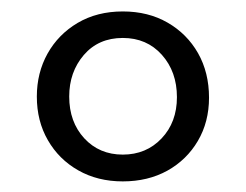

<svg xmlns="http://www.w3.org/2000/svg" viewBox="-20 -734 440 344"><path d="M200 -713.5Q245.5 -713.5 280.2 -693.5Q315 -673.5 334.8 -638.8Q354.5 -604 354.5 -559Q354.5 -515.5 334.5 -481.5Q314.5 -447.5 279.8 -428.2Q245 -409 200 -409Q155 -409 120.2 -428.8Q85.5 -448.5 65.8 -482.8Q46 -517 46 -561Q46 -603.5 65.2 -638Q84.5 -672.5 119.2 -693Q154 -713.5 200 -713.5ZM200 -666Q156.5 -666 130.2 -635.5Q104 -605 104 -561Q104 -515.5 131 -486.2Q158 -457 200 -457Q242 -457 269.5 -486Q297 -515 297 -560Q297 -605.5 270 -635.8Q243 -666 200 -666Z"/></svg>

Font: Fraunces 9pt S050
Style: Regular
Weight: 400
Version: Version 1.000; ttfautohint (v1.8.3)